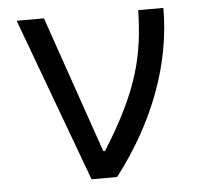

<svg xmlns="http://www.w3.org/2000/svg" viewBox="-44 -591 669 637"><g transform="rotate(-5 290.0 -272.5)"><path d="M235.8 0H321C455.3 -174.7 522.7 -363.6 522.7 -545.5H438.9C435.4 -397 410.5 -282.7 288.4 -89.5H282.7L125 -545.5H34.1Z"/></g></svg>

Font: Karasuma Gothic
Style: Regular
Weight: 400
Designer: Rasmus Andersson, Ryoko Nishizuka
Foundry: Genbu
Version: Version 1.00